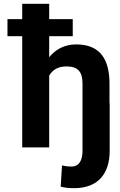

<svg xmlns="http://www.w3.org/2000/svg" viewBox="-20 -770 628 1003"><path d="M19 -581H96V0H237V-375C254 -404 282 -423 327 -423C387 -423 411 -395 411 -334V17C411 64 396 100 353 100C335 100 319 98 304 94L297 205C321 211 339 213 367 213C490 213 553 140 553 17V-230H552V-333C552 -460 503 -538 378 -538C313 -538 268 -509 237 -471V-581H360V-670H237V-750H96V-670H19Z"/></svg>

Font: Asimov Pro
Style: Bd
Weight: 700
Designer: Google
Version: Version 2.000980; 2014